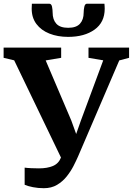

<svg xmlns="http://www.w3.org/2000/svg" viewBox="-38 -1000 717 1036"><path d="M198.5 15.5Q167.5 15.5 139.8 10Q112 4.5 95 -3V-95.5Q107.5 -93.5 131.2 -92.5Q155 -91.5 172 -91.5Q217 -91.5 247.8 -104.5Q278.5 -117.5 291 -150L38.5 -674.5L-18.5 -688V-743H292V-688L208.5 -674L347 -349L373 -277L398.5 -349.5L519 -674.5L439.5 -688V-743H658.5V-688L605.5 -674L383.5 -156.5Q373.5 -133.5 358.5 -104.2Q343.5 -75 321.8 -47.8Q300 -20.5 269.8 -2.5Q239.5 15.5 198.5 15.5ZM227.5 -980Q239.5 -980 242.8 -963.5Q246 -947 246 -932Q246 -894 266 -872Q286 -850 330 -850Q373.5 -850 393.5 -872Q413.5 -894 413.5 -932Q413.5 -947 417 -963.5Q420.5 -980 431.5 -980H525.5Q526 -973.5 526.5 -966.5Q527 -959.5 527 -953Q527 -879.5 472.2 -840.2Q417.5 -801 329.5 -801Q273 -801 228.5 -818.8Q184 -836.5 158.5 -870.5Q133 -904.5 133 -953Q133 -959.5 133.5 -966.5Q134 -973.5 134 -980Z"/></svg>

Font: Merriweather Text Regular
Style: Bold
Weight: 700
Designer: Eben Sorkin
Foundry: Eben Sorkin
Version: Version 2.100; ttfautohint (v1.7.19-72a1) -l 8 -r 50 -G 200 